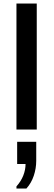

<svg xmlns="http://www.w3.org/2000/svg" viewBox="-20 -740 308 1097"><path d="M74 0V-720H190V0ZM74 337V325Q100 296 113 263Q126 230 126 197H78V70H187V179Q187 222 173 264Q159 306 131 337Z"/></svg>

Font: Chivo Medium Medium
Style: Regular
Weight: 500
Version: Version 2.002